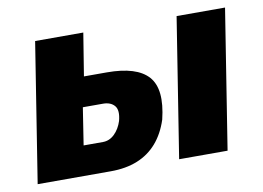

<svg xmlns="http://www.w3.org/2000/svg" viewBox="-61 -596 940 687"><g transform="rotate(-10 409.0 -253.0)"><path d="M24 0 104 -506H279L254 -351H337Q446 -351 487.5 -304Q529 -257 503 -150Q487 -101 458 -67.5Q429 -34 387 -17Q345 0 290 0ZM210 -108H280Q304 -108 322.5 -126Q341 -144 350 -172Q360 -210 346 -226.5Q332 -243 304 -243H231ZM538 0 618 -506H794L714 0Z"/></g></svg>

Font: Nunito Sans 7pt Condensed Black
Style: Italic
Weight: 900
Width: 3
Italic angle: -9°
Designer: Vernon Adams
Foundry: Vernon Adams
Version: Version 3.101;gftools[0.9.27]